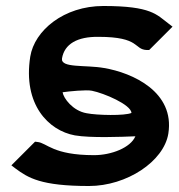

<svg xmlns="http://www.w3.org/2000/svg" viewBox="-20 -610 596 641"><path d="M230 -158C282 -149 386 -153 432 -155C416 -117 352 -92 294 -92C156 -92 137 -133 105 -136L97 -137L18 -58L31 -48C74 -16 117 11 277 11C403 11 527 -71 542 -164C564 -303 423 -367 327 -383C265 -394 182 -382 187 -415C195 -463 238 -488 309 -487C449 -487 426 -445 470 -443H478L556 -521L543 -531C503 -561 486 -590 325 -590C193 -590 95 -508 81 -421C56 -261 142 -174 230 -158ZM287 -307C327 -299 417 -261 419 -233C397 -223 304 -225 269 -232C223 -240 192 -282 189 -302C210 -305 268 -311 287 -307Z"/></svg>

Font: Charger Pro
Style: BlkExtObl
Weight: 900
Designer: Jasper
Foundry: Cannot Into Space Fonts
Version: Version 1.09